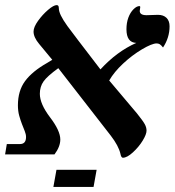

<svg xmlns="http://www.w3.org/2000/svg" viewBox="-29 -612 692 761"><path d="M643.1 -507.8Q643.1 -462.9 617.2 -423.8Q609.4 -433.6 604 -436.8Q598.6 -439.9 591.8 -439.9Q573.2 -439.9 533.4 -416.3Q493.7 -392.6 458.5 -359.6Q423.3 -326.7 403.8 -293L514.2 -162.1Q538.1 -132.3 544.9 -119.6Q551.8 -106.9 551.8 -94.2Q551.8 -79.6 536.4 -54.4Q521 -29.3 497.8 -8.1Q474.6 13.2 458 13.2Q451.2 13.2 448.2 -2.9Q440.9 -34.2 410.2 -74.2L202.1 -341.8Q158.2 -310.1 143.6 -289.3Q128.9 -268.6 128.9 -240.2Q128.9 -200.2 169.4 -147Q210 -93.8 210 -59.1Q210 -30.8 187 0H-8.8L-2 -41H49.8Q74.2 -41 74.2 -68.8Q74.2 -79.6 69.1 -92.3Q64 -105 58.1 -120.1Q52.2 -135.3 47.1 -153.6Q42 -171.9 42 -194.8Q42 -252 70.3 -290.5Q98.6 -329.1 158.2 -362.8L178.2 -375L126 -438Q104 -464.4 104 -486.8Q104 -504.4 121.6 -529.1Q139.2 -553.7 161.4 -572.8Q183.6 -591.8 195.8 -591.8Q204.1 -591.8 204.1 -580.1Q204.1 -567.4 212.4 -550.3Q220.7 -533.2 238 -509Q255.4 -484.9 369.1 -336.9Q434.6 -408.2 511.2 -441.9Q472.2 -443.4 472.2 -496.1Q472.2 -521.5 479.7 -542Q487.3 -562.5 500 -575.2Q512.7 -587.9 523.9 -587.9Q526.9 -587.9 526.9 -584L524.9 -568.8Q524.9 -551.8 551.8 -551.8L597.2 -553.2Q618.7 -553.2 630.9 -541.3Q643.1 -529.3 643.1 -507.8ZM194.8 61H354L341.8 128.9H182.6Z"/></svg>

Font: Tinos
Style: Bold Italic
Weight: 700
Italic angle: -16.333°
Designer: Steve Matteson
Foundry: Monotype Imaging Inc.
Version: Version 1.23